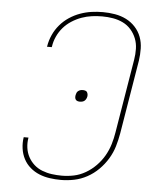

<svg xmlns="http://www.w3.org/2000/svg" viewBox="-53 -789 707 844"><g transform="rotate(5 300.0 -367.5)"><path d="M247 8Q222 8 197.5 4.5Q173 1 151 -8Q129 -17 111 -32.5Q93 -48 82 -69Q71 -90 67.5 -115Q64 -140 68 -165H89Q85 -142 88 -120Q91 -98 101 -79.5Q111 -61 126.5 -47Q142 -33 162.5 -25Q183 -17 205 -14Q227 -11 249 -11Q276 -11 302.5 -16.5Q329 -22 354 -36.5Q379 -51 399.5 -72Q420 -93 434 -117.5Q448 -142 456 -168.5Q464 -195 468 -221L522 -547Q526 -571 525.5 -595Q525 -619 516.5 -640.5Q508 -662 493 -679Q478 -696 457.5 -706Q437 -716 413.5 -720Q390 -724 366 -724Q343 -724 320.5 -721Q298 -718 275.5 -710Q253 -702 232 -688.5Q211 -675 195.5 -657Q180 -639 170 -617Q160 -595 157 -573L156 -570H135L136 -573Q140 -598 151 -622.5Q162 -647 179.5 -667.5Q197 -688 219.5 -703Q242 -718 267 -727Q292 -736 317 -739.5Q342 -743 367 -743Q394 -743 420.5 -738.5Q447 -734 470 -722.5Q493 -711 510.5 -692Q528 -673 537 -649Q546 -625 546.5 -598Q547 -571 543 -544L489 -218Q484 -189 475.5 -160.5Q467 -132 451 -105.5Q435 -79 412.5 -56.5Q390 -34 362.5 -19Q335 -4 305.5 2Q276 8 247 8ZM300 -342Q295 -342 290 -343.5Q285 -345 282 -349Q279 -353 278.5 -358Q278 -363 279 -369Q280 -374 282 -379Q284 -384 288.5 -387.5Q293 -391 298 -392.5Q303 -394 309 -394Q314 -394 319.5 -392.5Q325 -391 327.5 -387Q330 -383 331 -378Q332 -373 331 -367Q330 -362 327.5 -357Q325 -352 321 -348.5Q317 -345 311.5 -343.5Q306 -342 300 -342Z"/></g></svg>

Font: Iosevka Aile Thin
Style: Italic
Weight: 100
Italic angle: -9°
Designer: Belleve Invis
Foundry: Belleve Invis
Version: Version 31.1.0; ttfautohint (v1.8.4)